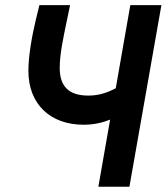

<svg xmlns="http://www.w3.org/2000/svg" viewBox="-20 -713 636 733"><path d="M299.3 -236.8C336.4 -236.8 370.1 -244.1 400.4 -256.3L355.5 0H474.1L596.2 -693.4H477.5L421.9 -376C385.7 -357.4 355.5 -348.1 316.9 -348.1C241.7 -348.1 208 -384.3 208 -453.6C208 -506.8 221.2 -565.9 234.4 -630.4L247.6 -693.4H130.4L116.7 -637.2C101.6 -573.2 88.4 -500 88.4 -442.4C88.4 -316.4 170.9 -236.8 299.3 -236.8Z"/></svg>

Font: Cascadia Mono SemiBold
Style: Italic
Weight: 600
Italic angle: -10°
Monospace: yes
Designer: Aaron Bell
Foundry: Saja Typeworks
Version: Version 2404.023